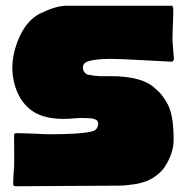

<svg xmlns="http://www.w3.org/2000/svg" viewBox="-20 -649 653 669"><path d="M580 -629Q581 -628 582 -626Q585 -620 583 -578.5Q581 -537 581 -513Q581 -504 583.5 -475Q586 -446 586 -443Q586 -441 585 -439.5Q584 -438 583 -436.5Q582 -435 580.5 -434.5Q579 -434 577 -434Q551 -435 501.5 -438Q452 -441 414 -442.5Q376 -444 361 -444Q316 -443 292.5 -437Q269 -431 269 -415Q269 -403 275 -396.5Q281 -390 285.5 -389Q290 -388 298 -387Q318 -383 342.5 -383.5Q367 -384 393 -383Q477 -378 515 -346Q532 -331 539 -323.5Q546 -316 559.5 -294.5Q573 -273 579 -240.5Q585 -208 585 -163Q585 -114 553 -66Q543 -51 523 -36Q503 -21 479 -14Q464 -9 445 -6.5Q426 -4 414 -3Q402 -2 384 -2Q366 -2 365 -2L35 0Q26 0 26 -8Q26 -26 28 -56Q30 -64 29.5 -116Q29 -168 29 -177Q29 -186 38 -185Q48 -185 64 -184.5Q80 -184 93.5 -183.5Q107 -183 110 -183Q139 -180 206.5 -182Q274 -184 300 -191Q321 -196 322 -217Q323 -226 315.5 -231Q308 -236 293 -237Q278 -238 266.5 -238Q255 -238 237.5 -236.5Q220 -235 216 -235Q140 -232 96 -260Q56 -286 37 -336Q4 -424 49 -523Q76 -581 122 -603Q176 -629 211 -629Z"/></svg>

Font: Cubao Free 
Style: Regular
Weight: 400
Designer: Aaron Amar
Version: Version 001.001